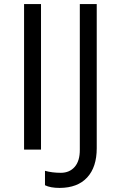

<svg xmlns="http://www.w3.org/2000/svg" viewBox="-20 -734 586 942"><path d="M98.1 0V-713.9H181.2V0ZM272.9 188Q227.1 188 200.7 174.8V104Q235.4 113.8 278.3 113.8Q321.3 113.8 346.7 84.5Q372.1 55.2 371.6 0V-713.9H454.6V-6.8Q454.6 85.9 407.7 136.7Q360.8 187.5 272.9 188Z"/></svg>

Font: OpenSans
Style: Regular
Weight: 400
Foundry: Ascender Corporation
Version: Version 1.10